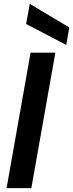

<svg xmlns="http://www.w3.org/2000/svg" viewBox="-20 -972 378 992"><path d="M14 0 138 -700H266L142 0ZM322 -740 115 -848 134 -952 338 -830Z"/></svg>

Font: Rethink Sans
Style: Bold Italic
Weight: 700
Italic angle: -10°
Designer: The Rethink Sans project authors (Hans Thiessen). DM Sans designed by Colophon Foundry.
Foundry: Rethink Communications LLC
Version: Version 1.001